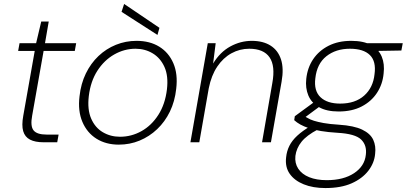

<svg xmlns="http://www.w3.org/2000/svg" viewBox="-20 -721 2061 973"><path d="M201 0Q158 0 132 -13.5Q106 -27 97.5 -56.5Q89 -86 98 -135L156 -463H72L79 -502H163L189 -612H227L208 -502H366L359 -463H201L143 -135Q133 -82 150 -60.5Q167 -39 216 -39H277L270 0Z M582 12Q517 12 469 -18Q421 -48 397.5 -103.5Q374 -159 383 -233Q390 -297 415 -348.5Q440 -400 479 -437Q518 -474 567.5 -494Q617 -514 672 -514Q739 -514 787 -484.5Q835 -455 858.5 -400.5Q882 -346 873 -271Q866 -207 841 -155.5Q816 -104 776.5 -66.5Q737 -29 687.5 -8.5Q638 12 582 12ZM588 -28Q646 -28 697 -56.5Q748 -85 782.5 -139Q817 -193 826 -268Q834 -336 813.5 -381.5Q793 -427 754 -450.5Q715 -474 667 -474Q610 -474 559 -445Q508 -416 473.5 -362.5Q439 -309 430 -234Q422 -166 442 -120Q462 -74 501 -51Q540 -28 588 -28ZM778 -544 596 -661 609 -701 788 -580Z M945 0 1033 -502H1073L1060 -399Q1095 -457 1147 -485.5Q1199 -514 1256 -514Q1313 -514 1351 -490Q1389 -466 1404 -420Q1419 -374 1407 -307L1353 0H1308L1360 -300Q1376 -387 1346 -430.5Q1316 -474 1243 -474Q1195 -474 1153 -451Q1111 -428 1081 -383.5Q1051 -339 1038 -274L990 0Z M1629 232Q1566 232 1519 213Q1472 194 1448 159.5Q1424 125 1430 76Q1433 45 1446.5 18Q1460 -9 1486.5 -33.5Q1513 -58 1555 -83L1591 -65Q1534 -35 1508 -2.5Q1482 30 1477 69Q1473 106 1491.5 134Q1510 162 1547 177Q1584 192 1636 192Q1721 192 1774.5 156.5Q1828 121 1834 63Q1840 15 1810 -14Q1780 -43 1691 -48Q1642 -51 1606.5 -57Q1571 -63 1545.5 -71.5Q1520 -80 1502 -90Q1484 -100 1471 -112L1474 -132L1575 -206L1613 -191L1509 -114L1512 -138Q1526 -131 1539 -123Q1552 -115 1571 -109Q1590 -103 1620 -97.5Q1650 -92 1698 -89Q1774 -84 1815.5 -64Q1857 -44 1871.5 -12.5Q1886 19 1881 59Q1877 105 1846.5 144.5Q1816 184 1762 208Q1708 232 1629 232ZM1696 -156Q1635 -156 1596.5 -178Q1558 -200 1542.5 -237.5Q1527 -275 1532 -321Q1538 -378 1567 -421Q1596 -464 1645 -489Q1694 -514 1760 -514Q1823 -514 1861 -492.5Q1899 -471 1914.5 -434Q1930 -397 1924 -348Q1919 -294 1890.5 -250.5Q1862 -207 1813 -181.5Q1764 -156 1696 -156ZM1704 -196Q1780 -196 1825.5 -236.5Q1871 -277 1878 -345Q1887 -410 1854.5 -442Q1822 -474 1753 -474Q1682 -474 1634 -436Q1586 -398 1578 -324Q1570 -261 1604 -228.5Q1638 -196 1704 -196ZM1839 -462 1829 -502H2021L2014 -465Z"/></svg>

Font: DM Sans 16pt ExtraLight
Style: Italic
Weight: 250
Italic angle: -10°
Version: Version 4.004;gftools[0.9.30]